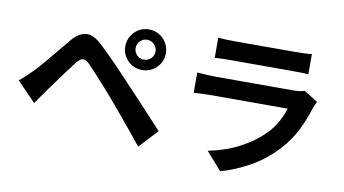

<svg xmlns="http://www.w3.org/2000/svg" viewBox="-80 -958 2159 1206"><g transform="rotate(10 1000.0 -354.5)"><path d="M723 -612Q723 -586 741.5 -567.5Q760 -549 786 -549Q812 -549 831 -567.5Q850 -586 850 -612Q850 -638 831 -657Q812 -676 786 -676Q760 -676 741.5 -657Q723 -638 723 -612ZM657 -612Q657 -648 674.5 -677.5Q692 -707 721 -724.5Q750 -742 786 -742Q822 -742 851.5 -724.5Q881 -707 898.5 -677.5Q916 -648 916 -612Q916 -576 898.5 -547Q881 -518 851.5 -500.5Q822 -483 786 -483Q750 -483 721 -500.5Q692 -518 674.5 -547Q657 -576 657 -612ZM35 -285Q58 -303 76.5 -321Q95 -339 118 -361Q141 -384 172.5 -421.5Q204 -459 240 -502.5Q276 -546 310 -587Q354 -640 401 -645Q448 -650 506 -595Q556 -548 610.5 -492Q665 -436 710 -387Q744 -352 786.5 -306Q829 -260 873.5 -212Q918 -164 956 -123L846 -5Q813 -47 775 -92.5Q737 -138 701 -182Q665 -226 635 -260Q606 -295 570 -335Q534 -375 502 -410Q470 -445 452 -463Q428 -487 410 -485.5Q392 -484 370 -457Q351 -432 323 -394.5Q295 -357 267.5 -319Q240 -281 220 -254Q203 -230 186 -205.5Q169 -181 155 -161Z M1223 -767Q1244 -764 1273 -763Q1302 -762 1327 -762Q1346 -762 1385 -762Q1424 -762 1472.5 -762Q1521 -762 1569.5 -762Q1618 -762 1656.5 -762Q1695 -762 1712 -762Q1735 -762 1767 -763Q1799 -764 1820 -767V-638Q1800 -640 1768.5 -640.5Q1737 -641 1710 -641Q1693 -641 1655 -641Q1617 -641 1568.5 -641Q1520 -641 1471.5 -641Q1423 -641 1384 -641Q1345 -641 1327 -641Q1303 -641 1274 -640.5Q1245 -640 1223 -638ZM1904 -477Q1899 -467 1893.5 -455Q1888 -443 1885 -435Q1863 -362 1828 -291Q1793 -220 1737 -158Q1661 -74 1568.5 -21.5Q1476 31 1380 58L1281 -55Q1394 -78 1482 -125Q1570 -172 1627 -230Q1668 -271 1692.5 -316Q1717 -361 1730 -403Q1717 -403 1683 -403Q1649 -403 1602 -403Q1555 -403 1503 -403Q1451 -403 1400.5 -403Q1350 -403 1310 -403Q1270 -403 1247 -403Q1229 -403 1196 -402Q1163 -401 1131 -398V-528Q1163 -526 1193.5 -524Q1224 -522 1247 -522Q1264 -522 1302 -522Q1340 -522 1390 -522Q1440 -522 1494.5 -522Q1549 -522 1599 -522Q1649 -522 1687 -522Q1725 -522 1742 -522Q1792 -522 1815 -532Z"/></g></svg>

Font: Source Han Sans
Style: Bold
Weight: 700
Designer: Ryoko NISHIZUKA Ë•øÂ°öÊ∂ºÂ≠ê (kana, bopomofo & ideographs); Paul D. Hunt (Latin, Greek & Cyrillic); Sandoll Communicatio
Foundry: Adobe
Version: Version 2.004;hotconv 1.0.118;makeotfexe 2.5.65603